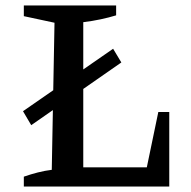

<svg xmlns="http://www.w3.org/2000/svg" viewBox="-20 -681 697 701"><path d="M558 -272H598V0H67V-36Q93 -45 118.5 -51.5Q144 -58 169 -61L179 -598L67 -622V-661H404V-625Q378 -617 347.5 -610.5Q317 -604 284 -600V-70H516ZM94 -224 64 -275 393 -503 423 -453Z"/></svg>

Font: Piazzolla Thin SemiBold
Style: Regular
Weight: 600
Version: Version 2.005